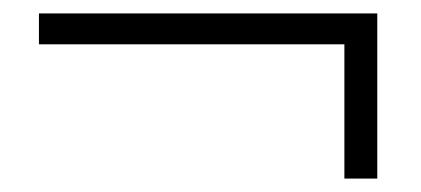

<svg xmlns="http://www.w3.org/2000/svg" viewBox="-20 -446 627 286"><path d="M38 -380H493V-180H542V-426H38Z"/></svg>

Font: Noto Serif HK Medium
Style: Regular
Weight: 500
Designer: Ryoko NISHIZUKA 西塚涼子 (kana & ideographs); Frank Grießhammer (Latin, Greek & Cyrillic); Wenlong ZHANG 张文龙 (bopomofo); San
Foundry: Adobe
Version: Version 2.001;hotconv 1.1.0;makeotfexe 2.6.0